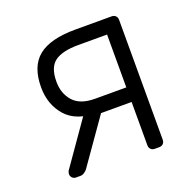

<svg xmlns="http://www.w3.org/2000/svg" viewBox="-99 -619 717 717"><g transform="rotate(-20 259.5 -260.0)"><path d="M399 0Q389 0 383 -6Q377 -12 377 -22V-194H249V-199Q160 -199 119 -245.5Q78 -292 78 -361Q78 -444 125 -482Q172 -520 272 -520H416Q426 -520 432 -514Q438 -508 438 -498V-22Q438 -12 432 -6Q426 0 416 0ZM85 0Q77 0 71 -6Q65 -12 65 -20Q65 -24 66.5 -29Q68 -34 73 -40L196 -216H271L130 -15Q126 -10 118.5 -5Q111 0 103 0ZM253 -252H377V-462H263Q199 -462 169 -440Q139 -418 139 -361Q139 -314 166.5 -283Q194 -252 253 -252Z"/></g></svg>

Font: Rubik Light Light
Style: Regular
Weight: 300
Version: Version 2.101